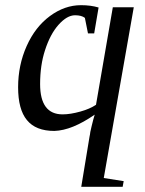

<svg xmlns="http://www.w3.org/2000/svg" viewBox="-20 -722 559 742"><path d="M294 0 326 -194Q328 -202 329 -212Q330 -217 334 -234L340 -258Q343 -270 346 -279Q258 -218 190 -216Q118 -216 84 -258Q50 -299 50 -385Q50 -470 83 -544Q116 -618 173 -660Q230 -702 293 -702Q331 -702 361 -693L344 -593H320L308 -653Q295 -663 270 -663Q239 -663 206 -626Q174 -590 154 -528Q135 -470 135 -397Q135 -280 222 -280Q252 -280 291 -291Q327 -301 351 -317L416 -694H497L381 -34L458 -22L454 0Z"/></svg>

Font: Libra Serif Modern
Style: Italic
Weight: 400
Italic angle: -12°
Designer: Stefan Peev, Context Ltd
Foundry: Stefan Peev, Context Ltd
Version: Version 1.000